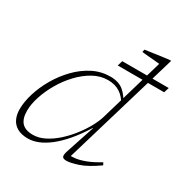

<svg xmlns="http://www.w3.org/2000/svg" viewBox="-169 -876 997 1028"><g transform="rotate(30 329.5 -362.0)"><path d="M483.5 -396Q463 -435.5 432 -455.8Q401 -476 357.5 -476Q310.5 -476 267 -451.8Q223.5 -427.5 186.2 -388Q149 -348.5 121.2 -300.8Q93.5 -253 78 -205.2Q62.5 -157.5 62.5 -117.5Q62.5 -68.5 84.5 -44.5Q106.5 -20.5 153 -20.5Q189 -20.5 225.2 -38.8Q261.5 -57 295.2 -87.2Q329 -117.5 357.2 -153.8Q385.5 -190 405.5 -226.5Q425.5 -263 434.5 -293.5L550 -688Q545.5 -688.5 537.5 -689.2Q529.5 -690 519.5 -691Q509.5 -692 498.8 -692.8Q488 -693.5 477 -694.5Q466 -695.5 456.5 -696.5Q447 -697.5 440 -698.5L443.5 -714.5L583 -734H597.5L382 -8L371.5 -24.5Q391 -22.5 416 -25.8Q441 -29 475 -41.8Q509 -54.5 554 -82L562 -67.5Q496.5 -21 449.8 -5.5Q403 10 378.5 10Q356.5 10 352.8 -1Q349 -12 357.5 -37L415.5 -212.5H413.5Q377.5 -155 341.5 -112.8Q305.5 -70.5 270.8 -43.5Q236 -16.5 203.2 -3.2Q170.5 10 140 10Q99.5 10 73.8 -4.8Q48 -19.5 36 -45.5Q24 -71.5 24 -105Q24 -150.5 40.5 -203.8Q57 -257 87.2 -309Q117.5 -361 159.2 -404Q201 -447 251.5 -472.8Q302 -498.5 359 -498.5Q410 -498.5 441 -472.8Q472 -447 490.5 -404.5ZM362 -569.5 371.5 -601.5H659L649 -569.5Z"/></g></svg>

Font: Newsreader 9pt ExtraLight
Style: Italic
Weight: 250
Italic angle: -17°
Designer: Hugues Gentile
Foundry: Production Type
Version: Version 1.003